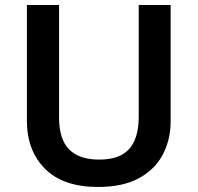

<svg xmlns="http://www.w3.org/2000/svg" viewBox="-20 -734 787 764"><path d="M659 -252Q659 -178 627.5 -118.5Q596 -59 532 -24.5Q468 10 370 10Q231 10 159 -62.5Q87 -135 87 -254V-714H215V-267Q215 -180 255 -139.5Q295 -99 374 -99Q430 -99 464.5 -118Q499 -137 515.5 -175.5Q532 -214 532 -268V-714H659Z"/></svg>

Font: Noto Sans Hebrew SemiBold
Style: Regular
Weight: 600
Designer: Monotype Design Team
Foundry: Monotype Imaging Inc.
Version: Version 2.003